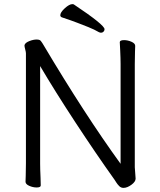

<svg xmlns="http://www.w3.org/2000/svg" viewBox="-20 -900 778 933"><path d="M564 -657Q562 -687 562 -695Q562 -705 583 -705Q601 -705 619 -697Q637 -689 637 -677Q637 -661 636 -649L635 -588V-87L637 -60L639 -32Q639 -17 618.5 -2Q598 13 580 13Q568 13 559.5 4.5Q551 -4 545 -13.5Q539 -23 537 -26Q445 -155 346 -306Q247 -457 175 -579V-105Q175 -79 177 -37L178 1Q178 11 158 11Q140 11 122 3Q104 -5 104 -17Q104 -33 105 -45L106 -106V-641Q106 -647 102.5 -660Q99 -673 99 -678Q99 -682 100 -683Q104 -693 123 -700.5Q142 -708 159 -708Q165 -708 168 -707Q174 -706 178 -701.5Q182 -697 185.5 -691Q189 -685 191 -682Q392 -344 566 -104V-589Q566 -615 564 -657ZM471 -741Q466 -741 460 -744Q440 -756 409 -768.5Q378 -781 356.5 -789Q335 -797 324 -801L280 -816Q273 -819 273 -826Q273 -840 295 -860Q317 -880 332 -880Q336 -880 338 -879Q488 -779 488 -758Q488 -751 483 -746Q478 -741 471 -741Z"/></svg>

Font: Iansui 0.93
Style: Regular
Weight: 400
Designer: But Ko / Fontworks Inc.
Foundry: zi-hi.com / Fontworks Inc.
Version: Version 0.931